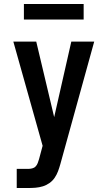

<svg xmlns="http://www.w3.org/2000/svg" viewBox="-20 -729 540 964"><path d="M64 215V119H121Q131 119 141.5 116.5Q152 114 159 106.5Q166 99 169.5 89.5Q173 80 176 70L194 3L47 -520H162L252 -141L338 -520H453L283 95Q278 113 271.5 130.5Q265 148 254.5 163.5Q244 179 228.5 190Q213 201 195 206.5Q177 212 158.5 213.5Q140 215 121 215ZM100 -631V-709H400V-631Z"/></svg>

Font: Zed Mono
Style: Bold
Weight: 700
Monospace: yes
Designer: Belleve Invis
Foundry: Belleve Invis
Version: Version 1.0.0; ttfautohint (v1.8.4)